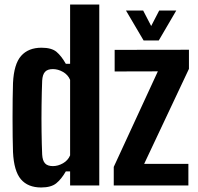

<svg xmlns="http://www.w3.org/2000/svg" viewBox="-20 -820 874 849"><path d="M162 9Q103.5 9 72.5 -27.2Q41.5 -63.5 37.5 -147.5Q36.5 -175.5 36 -215.5Q35.5 -255.5 35.5 -299Q35.5 -342.5 36 -383Q36.5 -423.5 37.5 -453Q41.5 -537 73.5 -573Q105.5 -609 163.5 -609Q208 -609 229.8 -590.8Q251.5 -572.5 271 -538H290V-800H419V0H290V-62H271Q251.5 -28 228.8 -9.5Q206 9 162 9ZM214 -85.5Q236.5 -85.5 258.5 -98Q280.5 -110.5 290 -133V-467Q280.5 -489.5 258.5 -502Q236.5 -514.5 214 -514.5Q190 -514.5 179 -502.2Q168 -490 166.5 -463.5Q164.5 -414 163.8 -354.8Q163 -295.5 163.8 -238Q164.5 -180.5 166.5 -136.5Q168 -110 179 -97.8Q190 -85.5 214 -85.5ZM483 0V-82L678 -504.5L487 -504V-599.5L815.5 -600V-515.5L617.5 -95.5H813V0ZM615 -641 537 -773.5H613L648.5 -705L684 -773.5H759.5L682 -641Z"/></svg>

Font: Big Shoulders Display Thin ExtraBold
Style: Regular
Weight: 800
Version: Version 2.002